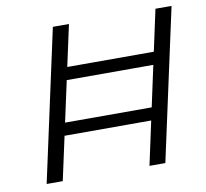

<svg xmlns="http://www.w3.org/2000/svg" viewBox="-75 -740 882 822"><g transform="rotate(-10 366.5 -329.0)"><path d="M510 0 652 -658H722L579 0ZM63 0 206 -658H276L133 0ZM128 -190 140 -245H610L598 -190ZM179 -423 190 -478H660L649 -423Z"/></g></svg>

Font: Ysabeau
Style: Italic
Weight: 400
Italic angle: -12°
Designer: Christian Thalmann (Catharsis Fonts)
Version: Version 2.000;gftools[0.9.27.dev2+g8671c4b]